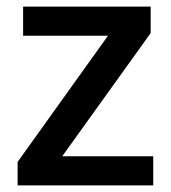

<svg xmlns="http://www.w3.org/2000/svg" viewBox="-20 -560 518 580"><path d="M442.9 0H33.2V-70.8L306.2 -452.1H49.8V-540H435.1V-460L168 -87.9H442.9Z"/></svg>

Font: f1_44652          
Style: Regular
Weight: 600
Foundry: Ascender Corporation
Version: Version 1.10